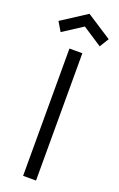

<svg xmlns="http://www.w3.org/2000/svg" viewBox="-208 -1016 661 1063"><g transform="rotate(20 122.0 -484.5)"><path d="M6.2 -818.8 -26 -872.9 121.9 -968.8 269.8 -872.9 236.5 -818.8 121.9 -893.8ZM83.3 -750V0H159.4V-750Z"/></g></svg>

Font: Manrope3
Style: Regular
Weight: 400
Width: 4
Designer: Mikhail Sharanda
Foundry: Mikhail Sharanda
Version: Version 3.000;PS 003.000;hotconv 1.0.88;makeotf.lib2.5.64775